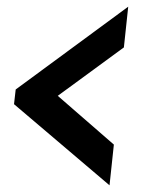

<svg xmlns="http://www.w3.org/2000/svg" viewBox="-20 -569 426 575"><path d="M308 -14 22 -257 27 -301 364 -549 351 -427 153 -282 321 -136Z"/></svg>

Font: Zilla Slab
Style: Bold Italic
Weight: 700
Italic angle: -6°
Designer: Typotheque.com
Foundry: Typotheque type foundry
Version: Version 1.1; 2017; ttfautohint (v1.6)